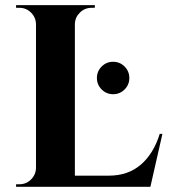

<svg xmlns="http://www.w3.org/2000/svg" viewBox="-20 -720 656 740"><path d="M595.7 -204.1H606L559.6 0H42V-9.8H54.7Q81.1 -9.8 99.6 -28.3Q118.2 -46.9 118.7 -72.8V-627Q118.2 -652.8 99.6 -671.4Q81.1 -689.9 54.7 -689.9H42V-700.2H345.7L345.2 -689.9H333Q306.6 -689.9 287.8 -671.4Q269 -652.8 268.6 -627V-43H399.9Q473.1 -43 522.5 -85.2Q571.8 -127.4 595.7 -204.1ZM460.2 -375.2Q441.9 -356.9 416 -356.9Q390.1 -356.9 371.8 -375.2Q353.5 -393.6 353.5 -419.4Q353.5 -445.3 371.8 -463.6Q390.1 -481.9 416 -481.9Q441.9 -481.9 460.2 -463.6Q478.5 -445.3 478.5 -419.4Q478.5 -393.6 460.2 -375.2Z"/></svg>

Font: Cinzel Decorative Bold
Style: Regular
Weight: 700
Designer: Natanael Gama
Version: Version 1.001;PS 001.001;hotconv 1.0.56;makeotf.lib2.0.21325